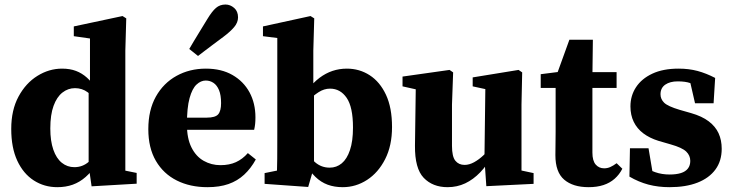

<svg xmlns="http://www.w3.org/2000/svg" viewBox="-20 -796 3172 832"><path d="M228.5 15.1Q171.7 15.1 126.4 -14.1Q81.1 -43.3 54.9 -99.5Q28.7 -155.8 28.7 -237.2Q28.7 -319.2 60.3 -377.6Q91.8 -436 142.3 -467.3Q192.8 -498.6 248.8 -498.6Q283.3 -498.6 309.4 -488.6Q335.5 -478.7 356.9 -459.4Q378.3 -440.1 397 -410.5H423.4L413.4 -342.7Q383.8 -378.3 359.9 -396.2Q336 -414 304.9 -414Q274.9 -414 250.5 -394.9Q226.1 -375.8 212.1 -337.3Q198 -298.8 198 -239.2Q198 -184.9 211.1 -147.3Q224.1 -109.8 247.8 -90.7Q271.5 -71.6 302.3 -71.6Q338.2 -71.6 365.2 -95.4Q392.2 -119.2 415.6 -156.2L427.5 -86.5H399.2Q376.9 -51.8 351.2 -29.2Q325.5 -6.6 295.2 4.3Q264.9 15.1 228.5 15.1ZM376.9 11.4 364.1 -77.5V-81V-409.4L369.9 -420.2V-629.2L299.8 -639.2V-681.5L511 -726.5L527.1 -716.4L523.1 -576.3V-56.5L572.2 -46.6V0Z M878.8 15.1Q803.8 15.1 746 -13.9Q688.2 -42.9 655.5 -98.9Q622.7 -155 622.7 -236.2Q622.7 -318.9 655.5 -377.5Q688.3 -436 745 -467.3Q801.8 -498.6 872.2 -498.6Q939.4 -498.6 987.4 -471Q1035.4 -443.4 1061.2 -396Q1086.9 -348.5 1086.9 -287.5Q1086.9 -271.2 1085.6 -258.8Q1084.3 -246.5 1081.3 -233.6H690V-286.2H875.8Q913.3 -286.2 925.7 -300.9Q938 -315.5 938 -348.9Q938 -383.9 929.1 -405.4Q920.1 -426.9 905.1 -436.9Q890.1 -447 871.5 -447Q850.3 -447 831.6 -429.6Q812.9 -412.2 801.5 -371Q790 -329.7 790 -256.7Q790 -196.2 809.7 -157.1Q829.3 -117.9 862.6 -99.1Q895.8 -80.3 935.1 -80.3Q973.6 -80.3 1002.3 -93.3Q1031.1 -106.4 1054 -132.6L1088.5 -105Q1067.1 -66 1038 -39.1Q1009 -12.2 970.1 1.5Q931.2 15.1 878.8 15.1ZM800.1 -583.8Q809.1 -599.3 819 -615.9Q828.9 -632.5 843.2 -655.7Q857.5 -678.8 878.5 -713.5Q898.8 -747.1 915.9 -761.7Q932.9 -776.4 957.2 -776.4Q977.6 -776.4 994.6 -761.7Q1011.5 -747.1 1011.5 -720.7Q1011.5 -698.7 994.8 -678.7Q978 -658.8 948.5 -636.7Q919.3 -615.1 899.7 -600.3Q880 -585.5 865.7 -574.6Q851.3 -563.7 838.1 -553.5Z M1126.6 0.7V-45.9L1180.3 -56.8Q1181.3 -81.1 1181.3 -108.3Q1181.3 -135.5 1181.5 -162.1Q1181.6 -188.7 1181.6 -209.3V-631.3L1119.5 -639.2V-681.5L1325.6 -726.5L1341.7 -716.4L1337.7 -576.3V-423.8L1340.7 -410.8V-76V-72.6L1315.5 14.2ZM1465.1 15.1Q1429.3 15.1 1400 4.4Q1370.7 -6.4 1346.9 -29.4Q1323.1 -52.4 1303.1 -87.3H1278.4L1287.4 -157.7Q1318.4 -116.4 1345.3 -93Q1372.3 -69.5 1408.7 -69.5Q1438.3 -69.5 1460.9 -88.2Q1483.5 -106.9 1496.5 -145.6Q1509.6 -184.2 1509.6 -243.2Q1509.6 -332.1 1482.2 -372Q1454.8 -411.9 1410.2 -411.9Q1384.4 -411.9 1360.7 -396.6Q1337 -381.3 1317 -360.9Q1297 -340.5 1280.1 -322.9L1271.1 -407.8H1314Q1338.4 -439.1 1364.8 -458.9Q1391.2 -478.7 1420.8 -488.7Q1450.5 -498.6 1483.2 -498.6Q1537.6 -498.6 1582 -470Q1626.4 -441.3 1652.6 -385.3Q1678.8 -329.2 1678.8 -245.5Q1678.8 -165 1649 -106.4Q1619.2 -47.9 1570.6 -16.4Q1521.9 15.1 1465.1 15.1Z M1919.5 15.1Q1855 15.1 1816.1 -25.4Q1777.2 -65.9 1778.2 -164.9L1781.9 -433.8L1813.5 -401.8L1724.3 -421.8V-464.2L1928 -493L1943.6 -482.3L1938.6 -342.7V-164Q1938.6 -117.4 1953.3 -99.4Q1968 -81.4 1993.2 -81.4Q2013.2 -81.4 2034.4 -93Q2055.7 -104.7 2075.9 -123.9Q2096.1 -143 2110.9 -163.7L2133.7 -124.3H2114.4Q2091 -80.5 2061 -49.3Q2031.1 -18.2 1995.9 -1.5Q1960.7 15.1 1919.5 15.1ZM2087.4 10.8 2079.3 -106.9V-108.2L2083.1 -409.9L2028.3 -421.8V-460.6L2227.1 -493L2242.8 -482.3L2239.8 -342.7V-57.1L2292.2 -45.9V0.7Z M2467.9 -414.9V-483.5H2651.9V-414.9ZM2530.5 15.1Q2462.9 15.1 2424.8 -17.5Q2386.7 -50.1 2386.7 -123.7Q2386.7 -149.7 2387.2 -172.5Q2387.7 -195.2 2387.7 -224.2V-414.9H2323.1V-474.5L2441.5 -489.5L2384.2 -449.4L2447.3 -623.7H2549.1L2547.1 -463.5V-443.5V-134.7Q2547.1 -99.5 2561.3 -83Q2575.6 -66.6 2597.8 -66.6Q2612 -66.6 2624.6 -72.2Q2637.3 -77.8 2652.1 -88.7L2676.8 -64.8Q2663.8 -39.3 2643.3 -21.3Q2622.8 -3.2 2594.9 5.9Q2567.1 15.1 2530.5 15.1Z M2881.2 15.1Q2832.2 15.1 2789.7 3.9Q2747.3 -7.4 2707.5 -30.7L2709.8 -153.4H2790.3L2812.8 -19.5H2759V-78.9Q2791.1 -59.9 2819.5 -49.8Q2847.8 -39.8 2881.8 -39.8Q2910.6 -39.8 2930.7 -46.1Q2950.7 -52.4 2960.9 -65.7Q2971.2 -78.9 2971.2 -98.8Q2971.2 -122.3 2953.5 -139.3Q2935.8 -156.3 2886.7 -170.2L2832.9 -185.8Q2794.8 -197.7 2767.6 -218.2Q2740.5 -238.6 2726.2 -268Q2711.9 -297.4 2711.9 -335Q2711.9 -381.2 2736.1 -418.1Q2760.4 -455.1 2806.8 -476.8Q2853.2 -498.6 2920.6 -498.6Q2965.1 -498.6 3002.9 -488.5Q3040.6 -478.3 3079 -458.3L3072.2 -348.5H2991.8L2964.8 -466.1H3018.7V-411.1Q2991.9 -428.7 2971 -436Q2950.1 -443.4 2916.7 -443.4Q2883.5 -443.4 2862.8 -429.2Q2842.2 -414.9 2842.2 -387.5Q2842.2 -366.5 2858 -350.9Q2873.9 -335.3 2925.7 -319.9L2974.4 -306Q3022.2 -292.3 3051.3 -270.1Q3080.4 -248 3093.9 -218.4Q3107.4 -188.9 3107.4 -151.2Q3107.4 -98.4 3080.1 -61.3Q3052.8 -24.2 3002.3 -4.5Q2951.9 15.1 2881.2 15.1Z"/></svg>

Font: Source Serif 4 Variable
Style: Regular
Weight: 400
Designer: Frank Grießhammer
Foundry: Adobe
Version: Version 4.005;hotconv 1.1.0;makeotfexe 2.6.0